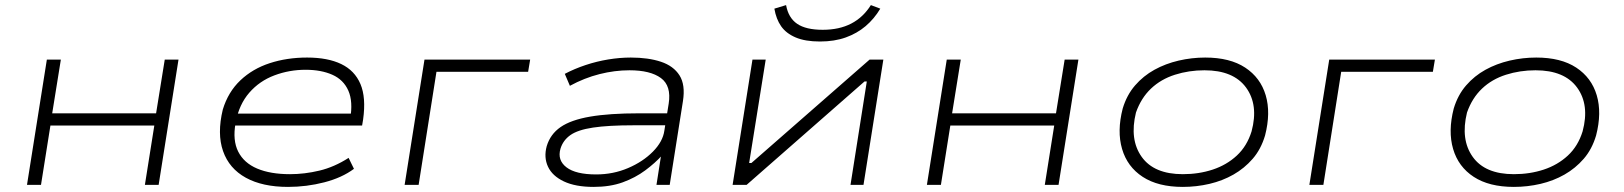

<svg xmlns="http://www.w3.org/2000/svg" viewBox="-20 -726 6376 754"><path d="M86 0 164 -492H219L185 -281H593L627 -492H681L603 0H549L586 -233H178L141 0Z M1111 8Q1011 8 945.5 -28Q880 -64 856 -132.5Q832 -201 855 -296Q876 -365 924 -410.5Q972 -456 1039.5 -478Q1107 -500 1186 -500Q1267 -500 1320 -474.5Q1373 -449 1395.5 -396Q1418 -343 1406 -257L1402 -233H881L888 -280H1386L1355 -258Q1367 -327 1348 -370Q1329 -413 1285 -432.5Q1241 -452 1180 -452Q1116 -452 1057.5 -430Q999 -408 959 -362Q919 -316 906 -247L905 -242Q893 -175 915.5 -130.5Q938 -86 990 -64Q1042 -42 1119 -42Q1176 -42 1234.5 -56Q1293 -70 1349 -106L1370 -63Q1323 -28 1253.5 -10Q1184 8 1111 8Z M1569 0 1647 -492H2062L2054 -444H1694L1624 0Z M2311 8Q2240 8 2194.5 -13.5Q2149 -35 2132 -71.5Q2115 -108 2127 -152Q2141 -199 2181.5 -227Q2222 -255 2297.5 -268Q2373 -281 2490 -281H2616L2608 -234H2469Q2369 -234 2309 -225Q2249 -216 2220 -195.5Q2191 -175 2181 -142Q2168 -97 2204.5 -69Q2241 -41 2321 -41Q2388 -41 2446.5 -66Q2505 -91 2544 -130.5Q2583 -170 2589 -213L2606 -319Q2617 -389 2575.5 -419.5Q2534 -450 2452 -450Q2394 -450 2334.5 -435Q2275 -420 2218 -389L2198 -436Q2236 -456 2279.5 -470.5Q2323 -485 2368.5 -492.5Q2414 -500 2457 -500Q2526 -500 2575.5 -483.5Q2625 -467 2648.5 -430Q2672 -393 2662 -329L2610 0H2558L2576 -115L2580 -116Q2553 -86 2514 -57Q2475 -28 2425.5 -10Q2376 8 2311 8Z M2857 0 2935 -492H2987L2922 -86H2931L3395 -492H3449L3371 0H3320L3384 -406H3375L2912 0ZM3200 -563Q3142 -563 3104.5 -579Q3067 -595 3047.5 -623Q3028 -651 3021 -692L3067 -706Q3076 -656 3110.5 -632.5Q3145 -609 3211 -609Q3276 -609 3323 -633.5Q3370 -658 3400 -706L3437 -692Q3413 -652 3379.5 -623.5Q3346 -595 3301.5 -579Q3257 -563 3200 -563Z M3620 0 3698 -492H3753L3719 -281H4127L4161 -492H4215L4137 0H4083L4120 -233H3712L3675 0Z M4625 8Q4528 8 4467.5 -31.5Q4407 -71 4386.5 -141Q4366 -211 4389 -300Q4405 -353 4437.5 -390.5Q4470 -428 4513.5 -452Q4557 -476 4608.5 -488Q4660 -500 4713 -500Q4810 -500 4870 -460.5Q4930 -421 4950.5 -352Q4971 -283 4948 -194Q4932 -140 4899.5 -102.5Q4867 -65 4824 -40.5Q4781 -16 4730 -4Q4679 8 4625 8ZM4625 -42Q4688 -42 4742.5 -60Q4797 -78 4837 -115Q4877 -152 4895 -210Q4923 -314 4873.5 -382Q4824 -450 4710 -450Q4649 -450 4594 -432.5Q4539 -415 4500 -378Q4461 -341 4441 -284Q4415 -178 4463.5 -110Q4512 -42 4625 -42Z M5122 0 5200 -492H5615L5607 -444H5247L5177 0Z M5925 8Q5828 8 5767.5 -31.5Q5707 -71 5686.5 -141Q5666 -211 5689 -300Q5705 -353 5737.5 -390.5Q5770 -428 5813.5 -452Q5857 -476 5908.5 -488Q5960 -500 6013 -500Q6110 -500 6170 -460.5Q6230 -421 6250.5 -352Q6271 -283 6248 -194Q6232 -140 6199.5 -102.5Q6167 -65 6124 -40.5Q6081 -16 6030 -4Q5979 8 5925 8ZM5925 -42Q5988 -42 6042.5 -60Q6097 -78 6137 -115Q6177 -152 6195 -210Q6223 -314 6173.5 -382Q6124 -450 6010 -450Q5949 -450 5894 -432.5Q5839 -415 5800 -378Q5761 -341 5741 -284Q5715 -178 5763.5 -110Q5812 -42 5925 -42Z"/></svg>

Font: Nunito Sans 7pt Expanded ExtraLight
Style: Italic
Weight: 250
Width: 7
Italic angle: -9°
Designer: Vernon Adams
Foundry: Vernon Adams
Version: Version 3.101;gftools[0.9.27]